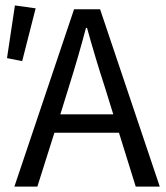

<svg xmlns="http://www.w3.org/2000/svg" viewBox="-20 -690 614 710"><path d="M233.9 -366.2 203.1 -267.1H398.9L368.2 -366.2Q332.5 -475.6 301.8 -586.9H297.9Q271 -484.4 233.9 -366.2ZM33.2 0 253.9 -655.8H350.1L570.8 0H481.9L419.9 -199.2H181.2L118.2 0ZM62 -463.9 5.9 -475.1 35.2 -669.9 111.8 -659.2Z"/></svg>

Font: Source Sans Pro
Style: Regular
Weight: 400
Designer: Paul D. Hunt
Foundry: Adobe Systems Incorporated
Version: Version 3.006;hotconv 1.0.111;makeotfexe 2.5.65597